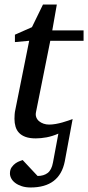

<svg xmlns="http://www.w3.org/2000/svg" viewBox="-20 -599 389 848"><path d="M202.1 -418.9 139.2 -105Q136.2 -91.8 140.1 -81.3Q144 -70.8 152.6 -63.7Q161.1 -56.6 172.6 -52.7Q184.1 -48.8 196.8 -48.8Q210.9 -48.8 226.1 -51.5Q241.2 -54.2 255.1 -58.1Q269 -62 281 -66.2Q293 -70.3 300.8 -73.2L266.1 113.8Q243.2 229 115.2 229Q93.3 229 76.2 223.4Q59.1 217.8 47.4 209Q35.6 200.2 29.8 189.2Q23.9 178.2 23.9 167Q23.9 150.4 31.7 139.4Q39.6 128.4 49.3 121.8Q59.1 115.2 68.4 112.1Q77.6 108.9 80.1 107.9L146 178.2Q173.3 178.2 190.7 164.8Q208 151.4 213.9 119.1L237.8 -8.8Q210.9 2.9 185.5 7.6Q160.2 12.2 138.2 12.2Q110.8 12.2 92.8 5.6Q74.7 -1 64 -12.5Q53.2 -23.9 48.6 -39.8Q43.9 -55.7 43.9 -74.2Q43.9 -84 44.7 -94.2Q45.4 -104.5 47.9 -115.2L108.9 -418.9L45.9 -413.1V-445.8L121.1 -479L169.9 -579.1H231L210.9 -464.8H349.1V-418.9Z"/></svg>

Font: Charis SIL Phon
Style: Italic
Weight: 400
Italic angle: -11°
Foundry: SIL International
Version: Version 5.000